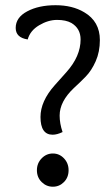

<svg xmlns="http://www.w3.org/2000/svg" viewBox="-20 -704 422 734"><path d="M219.2 -199.2Q198.2 -189 181.2 -189Q134.8 -189 134.8 -256.8Q134.8 -316.9 189 -377.9Q210.9 -402.8 233.9 -428.2Q288.1 -488.8 288.1 -553.2Q288.1 -595.2 252.9 -616.2Q231.9 -627.9 198.2 -627.9Q164.1 -627.9 129.6 -607.4Q95.2 -586.9 85.9 -553.2Q40 -560.1 40 -597.2Q40 -637.2 84 -660.6Q127.9 -684.1 192.4 -684.1Q256.8 -684.1 301.8 -657.2Q361.8 -622.1 361.8 -550.8Q361.8 -505.9 345.9 -470Q330.1 -434.1 307.6 -411.1Q285.2 -388.2 262.2 -367.2Q208 -315.9 208 -262.2Q208 -231.9 219.2 -199.2ZM182.1 9.8Q157.2 9.8 139.2 -8.1Q121.1 -25.9 121.1 -53.2Q121.1 -80.1 139.2 -98.6Q157.2 -117.2 182.1 -117.2Q207 -117.2 224.6 -98.6Q242.2 -80.1 242.2 -53.2Q242.2 -25.9 224.6 -8.1Q207 9.8 182.1 9.8Z"/></svg>

Font: Sukar
Style: Regular
Weight: 400
Designer: Dario Muhafara - Ghiath Alsory
Foundry: Dario Muhafara - Ghiath Alsory
Version: Version 1.00 March 17, 2016, initial release